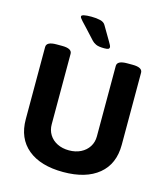

<svg xmlns="http://www.w3.org/2000/svg" viewBox="-131 -1012 975 1121"><g transform="rotate(15 356.0 -451.5)"><path d="M586 -702Q646 -702 646 -670V-234Q646 -118 569.5 -55Q493 8 356 8Q219 8 142.5 -55Q66 -118 66 -234V-670Q66 -702 126 -702H160Q220 -702 220 -670V-244Q220 -209 237 -181.5Q254 -154 285 -138.5Q316 -123 356 -123Q396 -123 427 -138.5Q458 -154 475.5 -181.5Q493 -209 493 -244V-670Q493 -702 553 -702ZM282 -911Q312 -911 335 -905.5Q358 -900 367 -884Q402 -823 417 -799Q432 -775 432 -767Q432 -759 425.5 -755.5Q419 -752 401 -752Q366 -752 350 -760Q334 -768 326 -777Q290 -817 269 -839Q248 -861 238 -872Q228 -883 225 -888Q222 -893 222 -897Q222 -911 282 -911Z"/></g></svg>

Font: Asap VF Beta
Style: Regular
Weight: 400
Designer: Pablo Cosgaya
Foundry: Pablo Cosgaya
Version: Version 1.007